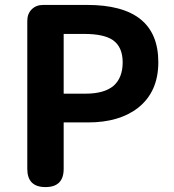

<svg xmlns="http://www.w3.org/2000/svg" viewBox="-20 -761 707 781"><path d="M165 0Q91 0 91 -74V-370V-676Q91 -705 109 -723Q127 -741 156 -741H212H334Q624 -741 624 -508Q624 -387 541 -322Q465 -263 338 -263H239V-74Q239 0 165 0ZM239 -380H328Q404 -380 442 -412Q479 -445 479 -507.5Q479 -570 439 -598Q402 -623 323 -623H239V-501Z"/></svg>

Font: GenSenRounded2 TW B
Style: Regular
Weight: 700
Version: Version 2.000;PS 2;hotconv 16.6.51;makeotf.lib2.5.65220 DEVE